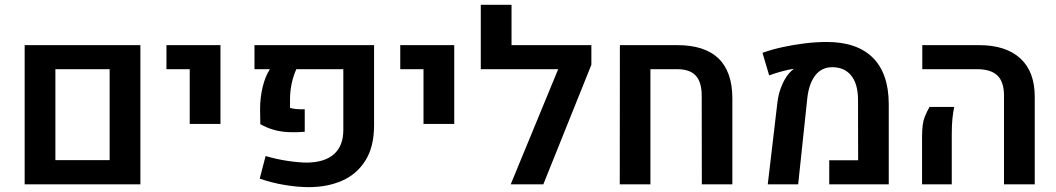

<svg xmlns="http://www.w3.org/2000/svg" viewBox="-20 -770 4411 802"><path d="M83 0V-581.5H566.4V0ZM211.4 -101.1H438V-481H211.4Z M772.5 -252.4V-481H675.3V-581.5H900.9V-252.4Z M1270 11.7Q1224.1 11.7 1169.4 2.7Q1114.7 -6.3 1064.9 -23.9L1089.4 -118.2Q1136.2 -104.5 1182.9 -97.7Q1229.5 -90.8 1262.7 -90.8Q1336.9 -91.8 1375.5 -126.5Q1414.1 -161.1 1414.1 -227.1V-481H1217.8Q1205.1 -453.1 1198.2 -420.4Q1191.4 -387.7 1191.4 -354V-319.3Q1202.1 -315.9 1217.8 -314.5Q1233.4 -313 1252.9 -313.5V-219.7Q1214.4 -216.3 1181.4 -218.3Q1148.4 -220.2 1120.1 -228.8Q1091.8 -237.3 1067.4 -251.5L1066.4 -314Q1066.4 -361.8 1077.1 -406.5Q1087.9 -451.2 1107.4 -481H1043V-581.5H1542.5V-247.1Q1542.5 -156.7 1506.3 -99.4Q1470.2 -42 1408.7 -15.1Q1347.2 11.7 1270 11.7Z M1749 -252.4V-481H1651.9V-581.5H1877.4V-252.4Z M1988.3 -481V-750H2116.7V-581.5H2404.8V-481ZM2450.2 -499.5 2249.5 0H2113.3L2353 -581.5H2450.2Z M2568.8 0 2569.3 -581.5H2808.6Q2923.3 -581.5 2981 -526.1Q3038.6 -470.7 3039.1 -360.4V0H2911.6L2911.1 -370.1Q2911.1 -427.2 2886.2 -454.1Q2861.3 -481 2809.1 -481H2696.8V0Z M3187 0 3227.5 -343.8Q3232.4 -383.8 3248.5 -419.4Q3264.6 -455.1 3286.6 -474.6Q3288.1 -476.1 3290.3 -477.8Q3292.5 -479.5 3294.4 -481L3293.5 -482.4Q3273.4 -479.5 3244.1 -471.4Q3214.8 -463.4 3192.9 -455.1L3165 -549.3Q3202.6 -563 3248.3 -573Q3293.9 -583 3342 -588.9Q3390.1 -594.7 3433.1 -594.7Q3559.6 -594.7 3625.7 -529.1Q3691.9 -463.4 3692.4 -335.9V0H3443.8V-100.6H3564.5L3564 -352.5Q3564 -418.5 3535.9 -453.9Q3507.8 -489.3 3456.1 -489.3Q3412.1 -489.3 3385.5 -455.1Q3358.9 -420.9 3352.1 -359.4L3314 0Z M4173.8 0V-371.1Q4173.8 -427.7 4146.5 -454.3Q4119.1 -481 4061 -481H3832.5V-581.5H4069.3Q4181.6 -581.5 4241.9 -526.1Q4302.2 -470.7 4302.2 -366.2V0ZM3831.5 0V-199.2Q3831.5 -255.4 3843 -282.7Q3854.5 -310.1 3862.8 -323.2H3965.8Q3961.4 -302.7 3958.5 -275.9Q3955.6 -249 3955.6 -210.9V0Z"/></svg>

Font: Heebo SemiBold
Style: Regular
Weight: 600
Designer: Oded Ezer
Foundry: Ezer Type House
Version: Version 3.100